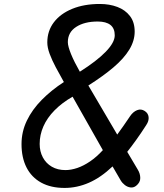

<svg xmlns="http://www.w3.org/2000/svg" viewBox="-20 -945 827 968"><path d="M305.5 2.5Q236.5 2.5 187.8 -24.2Q139 -51 113.8 -100.5Q88.5 -150 88.5 -218.5Q88.5 -281 115.5 -337Q142.5 -393 190.8 -441.8Q239 -490.5 302 -531.5Q280 -570.5 261 -606.2Q242 -642 230.2 -673.8Q218.5 -705.5 218.5 -731Q218.5 -789 251.5 -832.5Q284.5 -876 344.2 -900.5Q404 -925 483.5 -925Q532 -925 571.8 -910Q611.5 -895 635.2 -864.2Q659 -833.5 659 -785.5Q659 -739.5 632 -695Q605 -650.5 552.8 -606Q500.5 -561.5 425.5 -514L571 -266.5Q586.5 -287 602.5 -310.5Q618.5 -334 636 -359.5Q651 -381.5 671 -389.5Q691 -397.5 709.5 -385.5Q727 -374.5 729.2 -355Q731.5 -335.5 717 -314Q692 -275 668.2 -241.8Q644.5 -208.5 621.5 -179.5L674.5 -90Q687 -70 687.2 -47.5Q687.5 -25 666 -8Q653 2 637.8 0Q622.5 -2 609.5 -12Q596.5 -22 588.5 -35.5L547.5 -106Q488.5 -50 428.5 -23.8Q368.5 2.5 305.5 2.5ZM310 -87.5Q338 -87.5 369.8 -98.2Q401.5 -109 434.5 -131.5Q467.5 -154 498.5 -188L346 -457.5Q292 -426.5 254.8 -388.5Q217.5 -350.5 198.8 -307.8Q180 -265 180 -219.5Q180 -181.5 196 -151.5Q212 -121.5 241.2 -104.5Q270.5 -87.5 310 -87.5ZM382.5 -583.5Q468 -637.5 513.2 -684.2Q558.5 -731 558.5 -767Q558.5 -802 536.8 -819.2Q515 -836.5 472.5 -836.5Q405.5 -836.5 363.8 -809.2Q322 -782 322 -732.5Q322 -712 338.2 -672.2Q354.5 -632.5 382.5 -583.5Z"/></svg>

Font: Edu AU VIC WA NT Pre Medium
Style: Regular
Weight: 500
Designer: Tina and Corey Anderson, Eben Sorkin, Mirko Velimirovic
Foundry: Google for Education
Version: Version 1.001